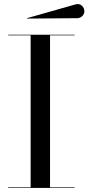

<svg xmlns="http://www.w3.org/2000/svg" viewBox="-20 -920 433 940"><path d="M358 -831 113 -829 112 -831 348 -898Q368 -904 380.5 -892.5Q393 -881 393 -865Q393 -851 382.5 -841Q372 -831 358 -831ZM20 -3H130V-747H20V-750H345V-747H225V-3H345V0H20Z"/></svg>

Font: Bodoni* 72
Style: Regular
Weight: 400
Version: Version 1.003